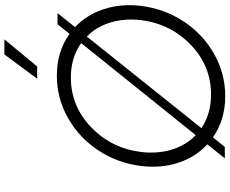

<svg xmlns="http://www.w3.org/2000/svg" viewBox="-106 -934 1050 878"><g transform="rotate(-90 419.0 -495.0)"><path d="M678 -1000 554 -850H498L609 -1000ZM734 -677Q791 -623 816.5 -544Q842 -465 831 -375Q818 -269 760.5 -181Q703 -93 612.5 -41.5Q522 10 418 10Q311 10 230 -46L186 8H134L198 -72Q140 -125 114 -204Q88 -283 99 -375Q112 -481 169.5 -569Q227 -657 317.5 -708.5Q408 -760 512 -760Q623 -760 703 -702L747 -757H798ZM163 -375Q154 -299 174 -234Q194 -169 240 -125L661 -649Q594 -696 504 -696Q373 -696 276.5 -603.5Q180 -511 163 -375ZM426 -55Q557 -55 653 -147.5Q749 -240 766 -375Q772 -425 765 -471Q758 -517 739.5 -555.5Q721 -594 691 -623L272 -99Q337 -55 426 -55Z"/></g></svg>

Font: Orkney Light
Style: LightItalic
Weight: 300
Designer: Samuel Oakes and Alfredo Marco Pradil
Foundry: Alfredo Marco Pradil
Version: 1.0; ttfautohint (v1.5)